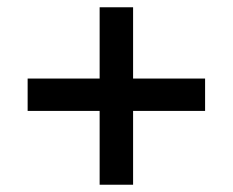

<svg xmlns="http://www.w3.org/2000/svg" viewBox="-20 -548 640 528"><path d="M254 -40V-243H56V-332H254V-528H346V-332H544V-243H346V-40Z"/></svg>

Font: Nunito Sans 10pt
Style: Bold
Weight: 700
Designer: Vernon Adams
Foundry: Vernon Adams
Version: Version 3.101;gftools[0.9.27]